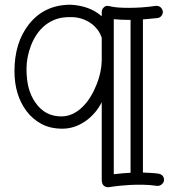

<svg xmlns="http://www.w3.org/2000/svg" viewBox="-20 -517 720 810"><path d="M409.2 -357.9Q408.2 -360.4 405.5 -367.4Q402.8 -374.5 397 -383.8Q391.1 -393.1 381.3 -403.6Q371.6 -414.1 357.4 -422.9Q323.7 -443.8 283.7 -444.8Q243.7 -445.8 217.5 -436.5Q191.4 -427.2 170.9 -410.9Q150.4 -394.5 135.5 -372.6Q120.6 -350.6 110.8 -325.2Q91.8 -274.9 91.8 -227.3Q91.8 -179.7 101.1 -145.5Q110.4 -111.3 128.9 -85Q168.9 -25.9 238.8 -25.9Q288.1 -25.9 330.1 -67.9Q364.7 -102.5 388.2 -162.1Q408.2 -212.9 409.2 -261.2ZM460 217.8Q504.9 212.9 530.8 211.9V-433.1H523.9Q491.2 -433.1 460 -436ZM645 -440.9 583 -435.1V210.9Q599.6 211.9 616.5 212.6Q633.3 213.4 646.5 215.3Q671.9 219.2 671.9 242.2Q671.9 252 663.6 259.5Q655.3 267.1 646 267.1H642.1Q607.9 262.2 577.6 262.2Q547.4 262.2 526.4 263.4Q505.4 264.6 488 266.4Q470.7 268.1 458.5 269.8Q446.3 271.5 442.6 272.2Q439 272.9 435.1 272.9H434.1Q409.2 270.5 409.2 241.2V-85.9Q385.7 -38.6 341.8 -6.8Q294.9 25.9 243.4 25.9Q191.9 25.9 154.5 5.6Q117.2 -14.6 91.8 -48.3Q41 -116.7 41 -216.8Q41 -336.4 101.6 -414.1Q167 -497.1 277.8 -497.1Q359.4 -492.7 409.2 -448.2V-465.8Q409.2 -477.1 416.7 -484.6Q424.3 -492.2 431.2 -492.2Q438 -492.2 448.2 -489.7Q472.7 -483.9 522.9 -483.9Q580.6 -483.9 637.2 -492.2H641.1Q652.3 -492.2 659.7 -483.9Q667 -475.6 667 -466.3Q667 -457 660.6 -449.7Q654.3 -442.4 645 -440.9Z"/></svg>

Font: Ribeye Marrow
Style: Regular
Weight: 400
Designer: Astigmatic (AOETI)
Foundry: Astigmatic (AOETI)
Version: Version 1.000